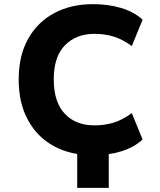

<svg xmlns="http://www.w3.org/2000/svg" viewBox="-20 -736 769 925"><path d="M352 169V-76H504V169ZM428 12Q321 12 240.5 -31.5Q160 -75 115 -157Q70 -239 70 -353Q70 -467 115 -548Q160 -629 240.5 -672.5Q321 -716 428 -716Q502 -716 564 -697.5Q626 -679 667 -641L615 -514Q570 -547 527 -560Q484 -573 435 -573Q347 -573 293 -518Q239 -463 239 -354Q239 -244 292 -188Q345 -132 435 -132Q484 -132 527 -145Q570 -158 615 -191L667 -64Q626 -26 564 -7Q502 12 428 12Z"/></svg>

Font: Nunito Sans 6pt ExtraBold
Style: Regular
Weight: 800
Version: Version 3.101;gftools[0.9.27]